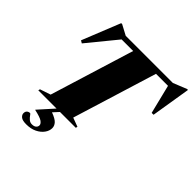

<svg xmlns="http://www.w3.org/2000/svg" viewBox="-251 -946 1368 1368"><g transform="rotate(45 433.0 -262.0)"><path d="M223.5 232.5Q185.5 232.5 169.8 219.5Q154 206.5 154 190Q154 173.5 163.5 164.8Q173 156 187 156Q191 156 199 168Q207 180 220.5 192Q234 204 252.5 204Q274 204 285.2 194.5Q296.5 185 296.5 170.5Q296.5 156 277.5 142Q258.5 128 197 114.5V112L297.5 0H113.5L117 -13.5L197.5 -40.5L393.5 -676H277L96.5 -455.5L77 -467L193 -756H202.5L279.5 -715H754.5L856.5 -756H866L817.5 -457.5H798.5L744.5 -676H623.5L427 -38.5L494.5 -13.5L491.5 0H332L293.5 42Q341 59.5 358 78.5Q375 97.5 375 120Q375 147.5 356.5 173.2Q338 199 304.2 215.8Q270.5 232.5 223.5 232.5Z"/></g></svg>

Font: Newsreader 72pt ExtraBold
Style: Italic
Weight: 800
Italic angle: -17°
Designer: Hugues Gentile
Foundry: Production Type
Version: Version 1.003; ttfautohint (v1.8.3)